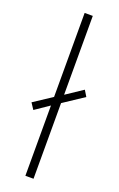

<svg xmlns="http://www.w3.org/2000/svg" viewBox="-149 -801 522 842"><g transform="rotate(20 112.0 -380.0)"><path d="M91 0H129V-353L224 -416L207 -444L129 -392V-760H91V-368L6 -312L25 -283L91 -328Z"/></g></svg>

Font: Noto Sans Meetei Mayek ExtraLight
Style: Regular
Weight: 200
Designer: Monotype Design Team and Neelakash Kshetrimayum
Foundry: Monotype Imaging Inc.
Version: Version 2.002